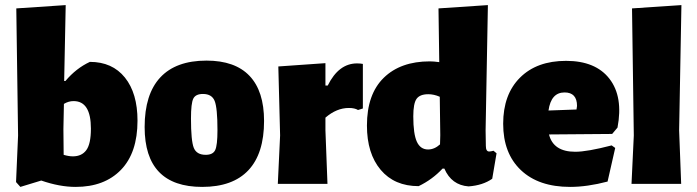

<svg xmlns="http://www.w3.org/2000/svg" viewBox="-20 -722 2739 754"><path d="M333 -479Q421 -479 470.5 -417.5Q520 -356 520 -248Q520 -122 455 -55Q390 12 277 12Q214 12 142 -13L60 12L43 -7L51 -190L44 -689L238 -702L232 -404H237Q279 -454 333 -479ZM229 -215 230 -114Q250 -108 266 -108Q301 -108 319 -132.5Q337 -157 337 -217Q337 -325 269 -325Q249 -325 231 -314Z M791 -484Q903 -484 960 -424Q1017 -364 1017 -247Q1017 -119 955.5 -53.5Q894 12 774 12Q548 12 548 -223Q548 -352 609.5 -418Q671 -484 791 -484ZM777 -353Q748 -353 739 -334.5Q730 -316 730 -257Q730 -169 741 -141.5Q752 -114 788 -114Q816 -114 825 -132.5Q834 -151 834 -211Q834 -298 823 -325.5Q812 -353 777 -353Z M1258 -474V-386H1267Q1310 -473 1382 -473Q1395 -473 1405 -471V-296L1386 -290Q1373 -298 1350 -298Q1302 -298 1258 -260V-210L1266 0H1071L1080 -190L1073 -461Z M1896 -702 1887 -210 1888 -149Q1888 -127 1901 -127Q1907 -127 1918 -130L1930 -120L1913 -20Q1876 6 1820 10Q1753 5 1725 -60H1718Q1678 -17 1624 9Q1529 9 1475 -55Q1421 -119 1421 -229Q1421 -352 1487 -416.5Q1553 -481 1668 -481Q1683 -481 1705 -478L1702 -689ZM1662 -352Q1629 -352 1616 -334Q1603 -316 1603 -265Q1603 -196 1617 -165.5Q1631 -135 1661 -135Q1686 -135 1708 -155L1709 -191L1707 -342Q1684 -352 1662 -352Z M2219 12Q2095 12 2025.5 -54Q1956 -120 1956 -236Q1956 -351 2022 -417Q2088 -483 2203 -483Q2319 -483 2373.5 -412.5Q2428 -342 2405 -221L2384 -196L2136 -194Q2153 -126 2239 -126Q2286 -126 2382 -151L2396 -141L2366 -9Q2286 12 2219 12ZM2197 -359Q2144 -359 2134 -288L2244 -292L2246 -306Q2246 -359 2197 -359Z M2656 -702 2647 -210 2655 0H2460L2469 -190L2462 -689Z"/></svg>

Font: Alegreya Sans Black
Style: Regular
Weight: 900
Designer: Juan Pablo del Peral
Foundry: Huerta Tipografica
Version: Version 2.007